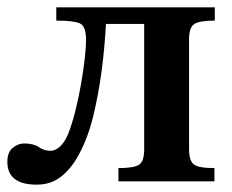

<svg xmlns="http://www.w3.org/2000/svg" viewBox="-28 -493 631 522"><path d="M72 9Q-8 9 -8 -53Q-8 -79 6.5 -91Q21 -103 38 -103Q63 -103 77.5 -93Q92 -83 109 -83Q122 -83 134.5 -94Q147 -105 157 -128Q168 -156 177 -192Q186 -228 192.5 -265.5Q199 -303 202.5 -334.5Q206 -366 206 -384Q206 -422 189 -429.5Q172 -437 125 -437V-473H556V-437Q514 -437 500 -427.5Q486 -418 486 -386V-88Q486 -56 499 -46Q512 -36 555 -36V0H294V-36Q337 -36 350.5 -45.5Q364 -55 364 -87V-428H260Q257 -367 248.5 -302Q240 -237 225.5 -177.5Q211 -118 187 -74Q167 -36 139 -13.5Q111 9 72 9Z"/></svg>

Font: STIX Two Text SemiBold
Style: Regular
Weight: 600
Designer: Ross Mills, John Hudson & Paul Hanslow, Tiro Typeworks Ltd; with prior portions MicroPress Inc., and Coen Hoffman.
Foundry: Tiro Typeworks Ltd
Version: Version 2.13 b171